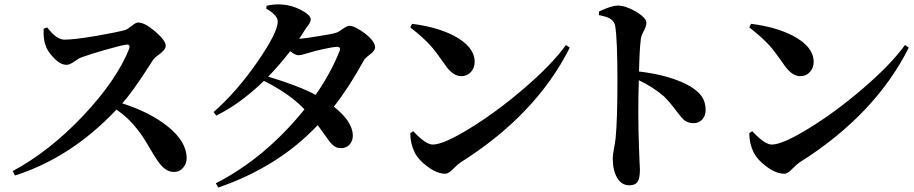

<svg xmlns="http://www.w3.org/2000/svg" viewBox="-20 -797 4105 862"><path d="M47 -9 37 -29Q200 -116 353 -277Q503 -436 560 -578Q566 -597 550 -597Q525 -594 452 -573Q392 -556 347 -540Q333 -535 314 -521Q293 -506 279 -506Q250 -506 220 -539Q192 -567 183 -598Q174 -625 176 -668L192 -674Q233 -619 270 -619Q313 -619 413 -636Q500 -651 541 -662Q552 -665 571 -680.5Q590 -696 600 -696Q630 -696 677 -655.5Q724 -615 724 -591Q724 -573 691 -550Q674 -538 670 -532Q663 -522 647 -497Q577 -387 529 -333Q653 -293 731 -231Q818 -162 818 -87Q818 -63 803 -45Q787 -25 761 -25Q735 -25 713 -45Q694 -62 669 -104Q666 -109 660 -119Q622 -185 597 -216Q557 -268 503 -305Q299 -89 47 -9Z M960 45 949 26Q1171 -88 1347 -306Q1282 -375 1165 -434Q1059 -331 951 -278L939 -294Q1042 -384 1137 -521Q1227 -652 1227 -700Q1227 -729 1175 -758L1177 -771Q1209 -779 1242 -777Q1288 -775 1332 -752Q1375 -729 1375 -710Q1375 -697 1361 -680Q1352 -668 1347 -660Q1334 -638 1323 -623Q1355 -625 1412 -635Q1471 -644 1489 -650Q1499 -653 1517 -666Q1537 -681 1549 -681Q1572 -681 1617 -648Q1664 -612 1664 -584Q1664 -570 1638 -550Q1618 -535 1613 -525Q1549 -408 1479 -318Q1561 -253 1564 -192Q1565 -165 1550 -148.5Q1535 -132 1512 -132Q1490 -131 1474 -146Q1462 -156 1436 -194Q1418 -220 1406 -235Q1230 -48 960 45ZM1397 -371Q1465 -468 1505 -569Q1511 -587 1492 -587Q1475 -586 1433 -577Q1391 -568 1371 -561Q1367 -560 1360 -558Q1333 -549 1319 -549Q1306 -549 1283 -567Q1227 -496 1184 -453Q1323 -411 1397 -371Z M1979 -17Q1942 -17 1898 -50Q1858 -80 1842 -112Q1822 -152 1822 -199L1835 -208Q1836 -207 1839 -204Q1892 -148 1923 -148Q1972 -148 2093 -223Q2210 -295 2329 -397Q2457 -506 2521 -595L2538 -583Q2387 -282 2048 -68Q2036 -60 2018 -42Q1995 -17 1979 -17ZM2051 -455Q2013 -455 1978 -506Q1977 -508 1974 -512Q1937 -565 1915 -590Q1881 -628 1822 -674L1830 -690Q1942 -676 2019 -636Q2111 -587 2111 -519Q2111 -492 2094 -473.5Q2077 -455 2051 -455Z M2805 35Q2770 35 2750 0Q2731 -33 2731 -88Q2731 -103 2737 -132Q2742 -160 2744 -178Q2752 -260 2752 -436Q2752 -619 2742 -680Q2738 -702 2718 -714Q2702 -723 2669 -729V-745Q2671 -746 2675 -748Q2727 -772 2753 -772Q2789 -772 2835.5 -744.5Q2882 -717 2882 -694Q2882 -680 2871 -659Q2859 -638 2857 -621Q2851 -574 2849 -476Q2994 -459 3081 -408Q3114 -387 3130 -365Q3148 -339 3148 -303Q3148 -279 3134 -262Q3119 -244 3094 -244Q3069 -244 3051 -258Q3040 -268 3018 -297Q2986 -340 2960 -365Q2914 -405 2848 -437Q2843 -284 2849 -130Q2850 -110 2851 -78Q2853 -43 2853 -35Q2853 3 2842.5 19Q2832 35 2805 35Z M3501 -17Q3464 -17 3420 -50Q3380 -80 3364 -112Q3344 -152 3344 -199L3357 -208Q3358 -207 3361 -204Q3414 -148 3445 -148Q3494 -148 3615 -223Q3732 -295 3851 -397Q3979 -506 4043 -595L4060 -583Q3909 -282 3570 -68Q3558 -60 3540 -42Q3517 -17 3501 -17ZM3573 -455Q3535 -455 3500 -506Q3499 -508 3496 -512Q3459 -565 3437 -590Q3403 -628 3344 -674L3352 -690Q3464 -676 3541 -636Q3633 -587 3633 -519Q3633 -492 3616 -473.5Q3599 -455 3573 -455Z"/></svg>

Font: GenRyuMin TW B
Style: Regular
Weight: 700
Version: Version 1.501;PS 1;hotconv 16.6.51;makeotf.lib2.5.65220